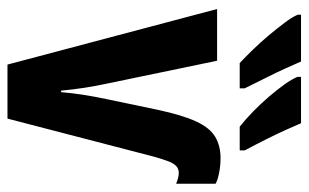

<svg xmlns="http://www.w3.org/2000/svg" viewBox="-172 -634 806 501"><g transform="rotate(90 230.5 -383.0)"><path d="M392 -556Q408 -556 420.5 -554Q433 -552 442.5 -549.5Q452 -547 459 -543V-440Q452 -443 444.5 -445Q437 -447 431 -447Q420 -447 413 -440.5Q406 -434 400.5 -420Q395 -406 388 -381L289 0H148L3 -547H138L198 -258Q204 -230 208.5 -201Q213 -172 216 -140H220Q222 -166 226.5 -195.5Q231 -225 238 -258L266 -392Q280 -457 296.5 -492.5Q313 -528 336.5 -542Q360 -556 392 -556ZM301 -766Q307 -752 317.5 -728.5Q328 -705 342 -677Q356 -649 372 -619V-606H310Q291 -621 270.5 -641Q250 -661 232 -682Q214 -703 200 -722.5Q186 -742 180 -757V-766ZM140 -766Q148 -748 158 -725.5Q168 -703 181.5 -676.5Q195 -650 210 -619V-606H144Q129 -620 110 -639.5Q91 -659 72.5 -681Q54 -703 39 -723Q24 -743 18 -757V-766Z"/></g></svg>

Font: Noto Sans Display ExtraCondensed
Style: Bold
Weight: 700
Width: 2
Designer: Monotype Design Team
Foundry: Monotype Imaging Inc.
Version: Version 2.003